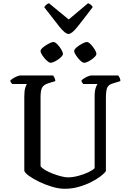

<svg xmlns="http://www.w3.org/2000/svg" viewBox="-20 -1173 804 1193"><path d="M382 0Q346 0 304 -12.5Q262 -25 223.5 -43.5Q185 -62 159 -81Q133 -100 131 -113V-572Q131 -609 137 -628Q143 -647 148 -651H56Q53 -655 49 -659.5Q45 -664 44 -673Q50 -679 62 -686.5Q74 -694 86.5 -699Q99 -704 105 -704H310Q314 -699 318.5 -690Q323 -681 324 -669L281 -656Q250 -646 241 -627.5Q232 -609 232 -569V-140Q242 -127 263 -115Q284 -103 310.5 -93Q337 -83 361.5 -77Q386 -71 402 -71Q431 -71 465.5 -80Q500 -89 528.5 -102.5Q557 -116 568 -128V-572Q568 -609 575 -628Q582 -647 586 -651H497Q494 -655 490.5 -660Q487 -665 486 -673Q491 -679 503 -686.5Q515 -694 527.5 -699Q540 -704 546 -704H715Q719 -699 723.5 -690Q728 -681 728 -669L685 -656Q656 -648 647 -630Q638 -612 638 -562V-110Q628 -95 603.5 -76.5Q579 -58 544 -40.5Q509 -23 467.5 -11.5Q426 0 382 0ZM503 -783Q493 -783 478.5 -797Q464 -811 452.5 -828.5Q441 -846 441 -856Q441 -866 456.5 -879Q472 -892 491 -902Q510 -912 520 -912Q530 -912 544 -897.5Q558 -883 568.5 -865.5Q579 -848 579 -838Q579 -829 565 -816Q551 -803 533 -793Q515 -783 503 -783ZM294 -783Q285 -783 270 -797Q255 -811 243.5 -828.5Q232 -846 232 -856Q232 -866 248 -879Q264 -892 283 -902Q302 -912 312 -912Q322 -912 336 -898Q350 -884 360.5 -866Q371 -848 371 -838Q371 -829 357 -816Q343 -803 324.5 -793Q306 -783 294 -783ZM406 -962Q385 -962 348.5 -1008Q312 -1054 255 -1128Q258 -1135 266.5 -1142.5Q275 -1150 284 -1153L407 -1052L527 -1153Q536 -1150 544.5 -1143.5Q553 -1137 556 -1129Q498 -1052 462 -1007Q426 -962 406 -962Z"/></svg>

Font: Texturina
Style: Regular
Weight: 400
Designer: Guillermo Torres Carreño
Foundry: Omnibus-Type
Version: Version 1.002; ttfautohint (v1.8.3)